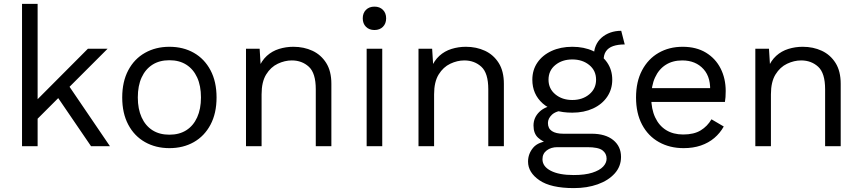

<svg xmlns="http://www.w3.org/2000/svg" viewBox="-20 -750 4421 985"><path d="M532 -500 316 -284 297 -265 133 -101V-201L431 -500ZM173 -730V0H93V-730ZM323 -325 544 0H447L256 -280Z M849 -510Q920 -510 974.5 -479Q1029 -448 1060 -389.5Q1091 -331 1091 -250Q1091 -169 1060 -110.5Q1029 -52 974.5 -21Q920 10 849 10Q779 10 724 -21Q669 -52 638 -110.5Q607 -169 607 -250Q607 -331 638 -389.5Q669 -448 724 -479Q779 -510 849 -510ZM849 -441Q798 -441 762 -418Q726 -395 706.5 -352.5Q687 -310 687 -250Q687 -191 706.5 -148Q726 -105 762 -82Q798 -59 849 -59Q900 -59 936 -82Q972 -105 991.5 -148Q1011 -191 1011 -250Q1011 -310 991.5 -352.5Q972 -395 936 -418Q900 -441 849 -441Z M1242 0V-500H1312L1319 -388L1306 -399Q1322 -439 1349 -463.5Q1376 -488 1411.5 -499Q1447 -510 1485 -510Q1539 -510 1583 -489.5Q1627 -469 1653.5 -427Q1680 -385 1680 -320V0H1600V-292Q1600 -375 1564.5 -407.5Q1529 -440 1477 -440Q1441 -440 1405 -423Q1369 -406 1345.5 -368Q1322 -330 1322 -266V0Z M1941 -500V0H1861V-500ZM1901 -596Q1874 -596 1857.5 -612.5Q1841 -629 1841 -656Q1841 -683 1857.5 -699.5Q1874 -716 1901 -716Q1928 -716 1944.5 -699.5Q1961 -683 1961 -656Q1961 -629 1944.5 -612.5Q1928 -596 1901 -596Z M2127 0V-500H2197L2204 -388L2191 -399Q2207 -439 2234 -463.5Q2261 -488 2296.5 -499Q2332 -510 2370 -510Q2424 -510 2468 -489.5Q2512 -469 2538.5 -427Q2565 -385 2565 -320V0H2485V-292Q2485 -375 2449.5 -407.5Q2414 -440 2362 -440Q2326 -440 2290 -423Q2254 -406 2230.5 -368Q2207 -330 2207 -266V0Z M3167 -592 3185 -522Q3150 -522 3125.5 -513.5Q3101 -505 3088.5 -486.5Q3076 -468 3077 -439L3027 -460Q3026 -491 3036.5 -515.5Q3047 -540 3066.5 -557Q3086 -574 3111.5 -583Q3137 -592 3167 -592ZM3015 -64Q3086 -64 3126 -31.5Q3166 1 3166 55Q3166 104 3133.5 140Q3101 176 3046.5 195.5Q2992 215 2924 215Q2806 215 2747.5 175Q2689 135 2689 79Q2689 39 2715.5 7.5Q2742 -24 2805 -28L2798 -13Q2764 -22 2740.5 -43.5Q2717 -65 2717 -106Q2717 -147 2747.5 -176.5Q2778 -206 2838 -213L2881 -186Q2832 -181 2811.5 -161.5Q2791 -142 2791 -119Q2791 -91 2811.5 -77.5Q2832 -64 2869 -64ZM2923 148Q2981 148 3018.5 136Q3056 124 3074 105Q3092 86 3092 64Q3092 37 3070.5 21Q3049 5 2993 5H2839Q2807 5 2785 21.5Q2763 38 2763 67Q2763 104 2805.5 126Q2848 148 2923 148ZM2916 -510Q2976 -510 3022.5 -488.5Q3069 -467 3095 -429Q3121 -391 3121 -341Q3121 -292 3095 -253.5Q3069 -215 3022.5 -193.5Q2976 -172 2916 -172Q2817 -172 2764 -219.5Q2711 -267 2711 -341Q2711 -391 2737 -429Q2763 -467 2809.5 -488.5Q2856 -510 2916 -510ZM2916 -445Q2864 -445 2829 -416.5Q2794 -388 2794 -341Q2794 -295 2829 -266Q2864 -237 2916 -237Q2968 -237 3003 -266Q3038 -295 3038 -341Q3038 -388 3003 -416.5Q2968 -445 2916 -445Z M3487 10Q3416 10 3360.5 -21Q3305 -52 3274 -110.5Q3243 -169 3243 -250Q3243 -331 3274 -389.5Q3305 -448 3359 -479Q3413 -510 3482 -510Q3552 -510 3601.5 -480Q3651 -450 3677 -398.5Q3703 -347 3703 -283Q3703 -266 3702 -252Q3701 -238 3699 -227H3295V-298H3664L3622 -267Q3630 -350 3589.5 -395Q3549 -440 3480 -440Q3431 -440 3395.5 -417.5Q3360 -395 3340.5 -352.5Q3321 -310 3321 -250Q3321 -191 3341 -148Q3361 -105 3397.5 -82.5Q3434 -60 3485 -60Q3540 -60 3574.5 -81Q3609 -102 3630 -138L3693 -101Q3674 -67 3644.5 -42Q3615 -17 3575.5 -3.5Q3536 10 3487 10Z M3855 0V-500H3925L3932 -388L3919 -399Q3935 -439 3962 -463.5Q3989 -488 4024.5 -499Q4060 -510 4098 -510Q4152 -510 4196 -489.5Q4240 -469 4266.5 -427Q4293 -385 4293 -320V0H4213V-292Q4213 -375 4177.5 -407.5Q4142 -440 4090 -440Q4054 -440 4018 -423Q3982 -406 3958.5 -368Q3935 -330 3935 -266V0Z"/></svg>

Font: Work Sans
Style: Regular
Weight: 400
Designer: Wei Huang
Foundry: Wei Huang
Version: Version 2.006; ttfautohint (v1.8.1.43-b0c9)